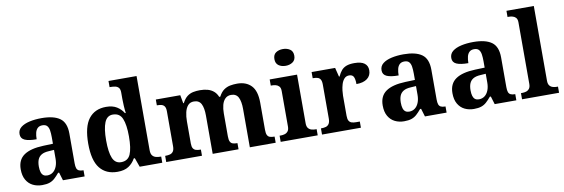

<svg xmlns="http://www.w3.org/2000/svg" viewBox="-56 -1192 4770 1624"><g transform="rotate(-10 2329.5 -380.0)"><path d="M202 10Q158 10 122.5 -7.5Q87 -25 66 -61.4Q45 -97.7 45 -153Q45 -234 101 -273Q157 -312 269 -316L351 -318.8V-374Q351 -407.6 347 -433.3Q343 -459 330 -473.5Q317 -488 289.5 -488Q264 -488 249 -474Q234 -460 228 -435.5Q222 -411 222 -380Q155 -380 121 -395Q87 -410 87 -447Q87 -483.8 115 -505.9Q143 -528 189.9 -538.5Q236.8 -549 292.8 -549Q398 -549 450.5 -511Q503 -473 503 -379.4V-124.1Q503 -96.6 508.5 -81.3Q514 -66 527.7 -59.5Q541.4 -53 563 -53H567V0H381L360 -69H351.4Q329 -42 309.5 -24.5Q290 -7 265 1.5Q240 10 202 10ZM256.8 -63Q286 -63 306.8 -78.7Q327.7 -94.3 339.3 -123.3Q351 -152.3 351 -191V-266L306 -263Q266 -261 242.9 -247.3Q219.9 -233.5 209.9 -209.3Q200 -185.1 200 -149.4Q200 -121 206 -101.5Q212 -82 224.8 -72.5Q237.6 -63 256.8 -63Z M849 10Q751 10 698 -56.5Q645 -123 645 -267Q645 -412 697.5 -480Q750 -548 847 -548Q903 -548 939 -525.5Q975 -503 996 -468H1003Q999 -496.5 997 -531.2Q995 -566 995 -590V-645Q995 -673 984 -686Q973 -699 954.5 -703Q936 -707 914 -707H906V-760H1147V-123Q1147 -93 1158.5 -78Q1170 -63 1188.8 -58Q1207.6 -53 1230 -53H1234V0H1040L1012 -78H1003Q981 -38 944.7 -14Q908.4 10 849 10ZM892.3 -65Q951 -65 973 -115.3Q995 -165.6 995 -269Q995 -368.2 973.1 -421.1Q951.3 -474 891.7 -474Q842 -474 820.5 -421.1Q799 -368.1 799 -268Q799 -166.5 820.4 -115.8Q841.9 -65 892.3 -65Z M1268 0V-53H1270Q1293.3 -53 1310.5 -57.8Q1327.7 -62.6 1337.9 -77.4Q1348 -92.3 1348 -122V-421Q1348 -449.5 1339 -463.2Q1330 -477 1314 -481.5Q1298 -486 1276 -486H1273V-536H1483L1496 -465H1501Q1521 -503 1544.5 -520.5Q1568 -538 1595.3 -543.5Q1622.6 -549 1654 -549Q1691 -549 1720.5 -540.5Q1750 -532 1771.5 -513.5Q1793 -495 1805 -465H1814Q1834 -503 1859 -520.5Q1884 -538 1912.8 -543.5Q1941.6 -549 1973 -549Q2050 -549 2094 -503.2Q2138 -457.4 2138 -356V-123.5Q2138 -93 2145.5 -78Q2153 -63 2168 -58Q2183 -53 2205 -53H2208V0H1986V-329Q1986 -394 1968.1 -429Q1950.3 -464 1906.2 -464Q1875 -464 1855.4 -444.4Q1835.8 -424.9 1827.4 -392.4Q1819 -360 1819 -321V-124Q1819 -93.5 1826.5 -78.3Q1834 -63 1849 -58Q1864 -53 1886 -53H1889V0H1667V-329Q1667 -394 1649.1 -429Q1631.1 -464 1586.8 -464Q1554 -464 1535.1 -442.5Q1516.3 -420.9 1508.1 -385.5Q1500 -350.1 1500 -309V-118Q1500 -90 1509 -76Q1518 -62 1534 -57.5Q1550 -53 1572 -53H1575V0Z M2251 0V-53H2263Q2278 -53 2294.5 -57.5Q2311 -62 2322.5 -75.9Q2334 -89.8 2334 -117.7V-422Q2334 -448.9 2322 -462Q2310 -475 2293.5 -479Q2277 -483 2263 -483H2251V-536H2486V-118Q2486 -90 2497.5 -76Q2509 -62 2526 -57.5Q2543 -53 2557 -53H2569V0ZM2405.1 -626Q2369 -626 2344.5 -643.5Q2320 -661 2320 -698Q2320 -736 2344.7 -753Q2369.5 -770 2405.5 -770Q2440 -770 2465.5 -753Q2491 -736 2491 -698Q2491 -661 2465.4 -643.5Q2439.8 -626 2405.1 -626Z M2606 0V-53H2609Q2632 -53 2648.9 -58Q2665.9 -63 2675.9 -78.5Q2686 -94 2686 -125V-415Q2686 -445 2677 -459.5Q2668 -474 2652 -478.5Q2636 -483 2614 -483H2611V-536H2813L2832.5 -458H2837.7Q2851 -488 2868 -508Q2885 -528 2911.5 -538Q2938 -548 2979 -548Q3037.6 -548 3065.8 -526.9Q3094 -505.8 3094 -467Q3094 -421 3060.5 -395.5Q3027 -370 2967 -370Q2967 -411 2957 -432Q2947 -453 2918 -453Q2892 -453 2876 -435Q2860 -417 2852 -390.5Q2844 -364 2841 -337Q2838 -310 2838 -293V-120Q2838 -91 2847 -76.5Q2856 -62 2872 -57.5Q2888 -53 2908 -53H2940V0Z M3311 10Q3267 10 3231.5 -7.5Q3196 -25 3175 -61.4Q3154 -97.7 3154 -153Q3154 -234 3210 -273Q3266 -312 3378 -316L3460 -318.8V-374Q3460 -407.6 3456 -433.3Q3452 -459 3439 -473.5Q3426 -488 3398.5 -488Q3373 -488 3358 -474Q3343 -460 3337 -435.5Q3331 -411 3331 -380Q3264 -380 3230 -395Q3196 -410 3196 -447Q3196 -483.8 3224 -505.9Q3252 -528 3298.9 -538.5Q3345.8 -549 3401.8 -549Q3507 -549 3559.5 -511Q3612 -473 3612 -379.4V-124.1Q3612 -96.6 3617.5 -81.3Q3623 -66 3636.7 -59.5Q3650.4 -53 3672 -53H3676V0H3490L3469 -69H3460.4Q3438 -42 3418.5 -24.5Q3399 -7 3374 1.5Q3349 10 3311 10ZM3365.8 -63Q3395 -63 3415.8 -78.7Q3436.7 -94.3 3448.3 -123.3Q3460 -152.3 3460 -191V-266L3415 -263Q3375 -261 3351.9 -247.3Q3328.9 -233.5 3318.9 -209.3Q3309 -185.1 3309 -149.4Q3309 -121 3315 -101.5Q3321 -82 3333.8 -72.5Q3346.6 -63 3365.8 -63Z M3910 10Q3866 10 3830.5 -7.5Q3795 -25 3774 -61.4Q3753 -97.7 3753 -153Q3753 -234 3809 -273Q3865 -312 3977 -316L4059 -318.8V-374Q4059 -407.6 4055 -433.3Q4051 -459 4038 -473.5Q4025 -488 3997.5 -488Q3972 -488 3957 -474Q3942 -460 3936 -435.5Q3930 -411 3930 -380Q3863 -380 3829 -395Q3795 -410 3795 -447Q3795 -483.8 3823 -505.9Q3851 -528 3897.9 -538.5Q3944.8 -549 4000.8 -549Q4106 -549 4158.5 -511Q4211 -473 4211 -379.4V-124.1Q4211 -96.6 4216.5 -81.3Q4222 -66 4235.7 -59.5Q4249.4 -53 4271 -53H4275V0H4089L4068 -69H4059.4Q4037 -42 4017.5 -24.5Q3998 -7 3973 1.5Q3948 10 3910 10ZM3964.8 -63Q3994 -63 4014.8 -78.7Q4035.7 -94.3 4047.3 -123.3Q4059 -152.3 4059 -191V-266L4014 -263Q3974 -261 3950.9 -247.3Q3927.9 -233.5 3917.9 -209.3Q3908 -185.1 3908 -149.4Q3908 -121 3914 -101.5Q3920 -82 3932.8 -72.5Q3945.6 -63 3964.8 -63Z M4324 0V-53H4336Q4351 -53 4367.5 -57.5Q4384 -62 4395.5 -76Q4407 -90 4407 -118V-646Q4407 -673 4395 -686Q4383 -699 4366.5 -703Q4350 -707 4336 -707H4324V-760H4559V-118Q4559 -90 4570.5 -76Q4582 -62 4599 -57.5Q4616 -53 4630 -53H4642V0Z"/></g></svg>

Font: Noto Serif Kannada
Style: Regular
Weight: 400
Designer: Universal Thirst, Indian Type Foundry and the Monotype Design Team
Foundry: Monotype Imaging Inc.
Version: Version 2.003